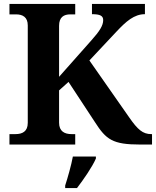

<svg xmlns="http://www.w3.org/2000/svg" viewBox="-20 -734 792 975"><path d="M28 0H362V-53H343C308 -53 280 -67 280 -111V-275L328 -318L462 -114C519 -25 552 0 692 0H752V-53H748C705 -53 679 -76 636 -138L434 -427L572 -574C620 -625 661 -662 716 -662V-714H447V-662C488 -662 504 -654 504 -632C504 -604 486 -576 444 -529L280 -344V-603C280 -647 304 -661 337 -661H362V-714H28V-661H62C95 -661 121 -647 121 -605V-110C121 -66 93 -53 59 -53H28ZM311 208V221H371C404 178 449 113 467 71V61H350C342 105 324 168 311 208Z"/></svg>

Font: Noto Serif Telugu
Style: Bold
Weight: 700
Designer: Jelle Bosma - Monotype Design Team
Foundry: Monotype Imaging Inc.
Version: Version 2.005